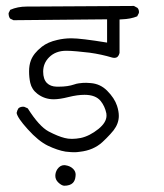

<svg xmlns="http://www.w3.org/2000/svg" viewBox="-20 -567 540 632"><path d="M195.8 -67.9Q208 -66.4 214.4 -66.2Q220.7 -65.9 226.6 -65.9Q232.4 -65.9 242.7 -67.4Q287.6 -72.3 316.9 -99.1L330.1 -111.8Q343.8 -125.5 354 -138.2Q371.1 -160.6 371.1 -185.5Q371.1 -200.7 365.2 -218.8Q356.9 -244.1 332.5 -268.6Q310.1 -291 278.8 -293.5Q269.5 -294.4 264.4 -294.4Q259.3 -294.4 253.4 -294.2Q247.6 -293.9 239.3 -292.7Q231 -291.5 224.6 -289.1Q203.1 -281.7 173.8 -281.7Q170.4 -281.7 166.5 -281.7Q146 -282.2 134.3 -293.9Q122.1 -306.6 122.1 -331.1Q122.1 -358.9 141.6 -378.4Q163.1 -399.9 198.2 -399.9Q212.4 -399.9 233.9 -397.9Q255.4 -396 274.9 -393.6Q314 -388.2 349.6 -377.4Q353 -376.5 355.5 -376.5Q363.8 -376.5 367.7 -380.9Q371.6 -384.8 373.5 -392.6V-502.9L381.3 -503.4Q410.2 -504.4 431.6 -513.2L437 -523.9Q437.5 -525.4 437.5 -526.9Q437.5 -535.6 432.6 -541L420.9 -547.4L77.1 -545.4H67.9Q38.1 -545.4 13.7 -534.7L8.3 -523.9Q8.3 -523.4 8.3 -522.9Q8.3 -512.7 13.2 -505.9L24.4 -500.5L332.5 -503.4V-426.8Q246.6 -440.9 214.8 -440.9Q190.9 -440.9 168.5 -435.5Q137.7 -428.7 117.7 -413.1Q90.3 -391.6 81.5 -367.7Q75.7 -352.1 75.7 -332Q75.7 -312 79.6 -294.4Q84.5 -272.5 103 -258.3Q126.5 -240.2 156.7 -240.2Q176.3 -240.2 205.6 -247.6Q234.9 -254.9 258.3 -254.9Q294.9 -254.9 311.5 -234.4Q325.2 -217.3 330.1 -193.8Q330.6 -189.9 330.6 -186.5Q330.6 -164.1 304.2 -142.6Q274.9 -119.1 245.6 -112.8Q230 -109.9 216.8 -109.9Q203.6 -109.9 192.9 -112.8Q170.9 -118.2 140.1 -134.3Q108.9 -150.9 71.3 -210.4L60.1 -215.3Q58.6 -215.8 56.6 -215.8Q47.4 -215.8 41 -210.9Q36.6 -204.6 34.7 -195.3Q37.6 -178.7 71.3 -141.6Q106.4 -102.5 137.7 -87.4Q169.4 -72.3 195.8 -67.9ZM228.5 14.2Q229 11.2 229 7.8Q229 -2.9 220.7 -11.2Q211.4 -20.5 196.3 -22.9Q193.8 -23.4 191.4 -23.4Q178.2 -23.4 168.9 -10.3Q162.1 0 162.1 11.7Q162.1 23.9 171.4 33.2Q182.1 43.5 190.9 44.4Q210.4 44.4 219.7 35.2Q227.1 27.8 228.5 14.2Z"/></svg>

Font: NaikaiFont
Style: Light
Weight: 300
Version: Version 1.89